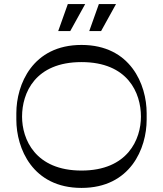

<svg xmlns="http://www.w3.org/2000/svg" viewBox="-20 -920 798 940"><path d="M312 -900 265 -768H324L397 -900ZM464 -900 417 -768H475L548 -900ZM698 -366C698 -506 619 -700 379 -700C139 -700 60 -506 60 -366V-334C60 -194 139 0 379 0C619 0 698 -194 698 -334ZM379 -85C152 -85 88 -239 88 -349C88 -465 152 -616 379 -616C606 -616 670 -465 670 -349C670 -239 606 -85 379 -85Z"/></svg>

Font: Space Cowgirl
Style: Regular
Weight: 400
Designer: Valery Marier
Foundry: Valery Marier
Version: Version 1.000;hotconv 1.0.109;makeotfexe 2.5.65596